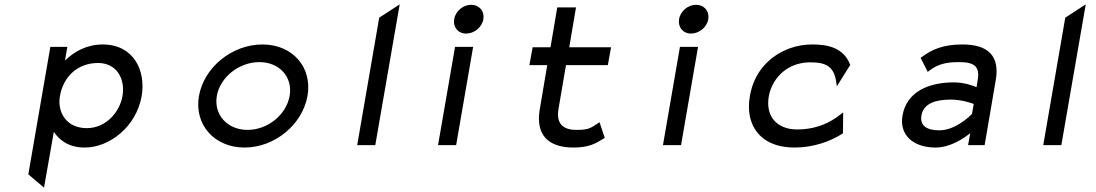

<svg xmlns="http://www.w3.org/2000/svg" viewBox="-20 -666 5028 881"><path d="M278 -388 289 -451H211L110 134L182 195L227 -61C254 -21 297 11 369 11C481 11 605 -83 630 -225C650 -343 593 -462 451 -462C378 -462 320 -429 278 -388ZM255 -225C270 -313 335 -377 430 -377C514 -377 556 -306 542 -225C529 -151 466 -78 378 -78C284 -78 242 -152 255 -225Z M1170 -381C1263 -381 1324 -312 1309 -226C1294 -140 1209 -70 1116 -70C1023 -70 960 -140 975 -226C990 -312 1077 -381 1170 -381ZM1102 11C1241 11 1368 -95 1391 -226C1414 -357 1323 -462 1184 -462C1045 -462 916 -357 893 -226C870 -95 963 11 1102 11Z M1702 0 1814 -646 1720 -585 1619 0Z M2119 -512C2156 -512 2192 -541 2198 -578C2204 -615 2179 -644 2142 -644C2105 -644 2070 -615 2064 -578C2058 -541 2082 -512 2119 -512ZM2151 -451H2068L1990 0H2073Z M2755 -33 2731 -105 2726 -102C2693 -81 2686 -70 2626 -70C2557 -70 2532 -104 2543 -168L2577 -367H2769L2784 -449H2592L2623 -632H2537L2506 -449H2424L2409 -367H2491L2456 -160C2439 -50 2492 11 2612 11C2683 11 2714 -8 2751 -31Z M3151 -512C3188 -512 3224 -541 3230 -578C3236 -615 3211 -644 3174 -644C3137 -644 3102 -615 3096 -578C3090 -541 3114 -512 3151 -512ZM3183 -451H3100L3022 0H3105Z M3820 -270 3882 -369 3880 -371C3850 -449 3774 -462 3708 -462C3671 -462 3636 -456 3603 -444C3514 -411 3440 -338 3421 -226C3415 -192 3415 -160 3421 -131C3439 -48 3506 11 3626 11C3712 11 3790 -17 3846 -53L3848 -55L3849 -150L3815 -125C3770 -94 3710 -72 3640 -72C3616 -72 3595 -75 3576 -83C3524 -104 3495 -153 3508 -226C3512 -248 3520 -268 3531 -287C3562 -340 3619 -380 3699 -380C3775 -380 3809 -358 3818 -283Z M4204 -401 4237 -336 4242 -340C4283 -372 4320 -381 4382 -381C4453 -381 4477 -359 4466 -298L4461 -266C4447 -272 4406 -288 4357 -288C4242 -288 4140 -246 4121 -135C4106 -46 4171 11 4273 11C4343 11 4406 -34 4432 -55L4422 0H4498L4549 -298C4568 -409 4515 -462 4396 -462C4310 -462 4257 -440 4209 -404ZM4208 -136C4218 -193 4275 -209 4343 -209C4391 -209 4435 -194 4448 -189L4440 -143C4430 -133 4364 -68 4290 -68C4233 -68 4200 -89 4208 -136Z M4850 0 4962 -646 4868 -585 4767 0Z"/></svg>

Font: Charger Monospace
Style: Regular
Weight: 400
Designer: Jasper
Foundry: Cannot Into Space Fonts
Version: Version 0.980